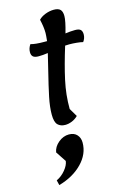

<svg xmlns="http://www.w3.org/2000/svg" viewBox="-156 -765 783 1215"><g transform="rotate(-15 235.0 -157.5)"><path d="M470 -499Q470 -473 454 -452Q439 -456 413.5 -458.5Q388 -461 366 -461Q347 -461 338 -460Q302 -344 281.5 -250.5Q261 -157 262 -65L294 -11Q276 7 253.5 16Q231 25 210 25Q179 25 161 7Q143 -11 143 -60Q143 -109 156 -172.5Q169 -236 194 -336L220 -443Q187 -438 159 -438Q134 -438 123 -447.5Q112 -457 112 -477Q112 -503 128 -526Q156 -517 219 -517H235Q239 -557 239 -570Q239 -608 227 -659Q244 -677 272 -687.5Q300 -698 327 -698Q356 -698 369 -685Q382 -672 382 -642Q382 -610 360 -534Q395 -539 424 -539Q450 -539 460 -529Q470 -519 470 -499ZM215 89Q249 89 267.5 109.5Q286 130 286 161Q286 236 227.5 296Q169 356 74 383L66 350Q100 334 125 303.5Q150 273 153 246L108 178Q114 142 146 115.5Q178 89 215 89Z"/></g></svg>

Font: Lemonada
Style: Regular
Weight: 400
Designer: Mohamed Gaber (Arabic) Eduardo Tunni (Latin)
Foundry: Kief Type Foundry
Version: Version 3.006